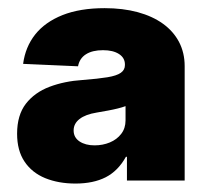

<svg xmlns="http://www.w3.org/2000/svg" viewBox="-20 -760 507 466"><path d="M163.1 -314.5Q122.1 -314.5 89.8 -327.6Q57.6 -340.8 39.6 -367.7Q21.5 -394.5 21.5 -435.5Q21.5 -480.5 42.7 -508.1Q64 -535.6 100.1 -549.3Q136.2 -563 180.7 -565.9Q218.3 -568.8 240.7 -572.5Q263.2 -576.2 273.2 -583.3Q283.2 -590.3 283.2 -602.1V-603.5Q283.2 -619.6 268.8 -628.9Q254.4 -638.2 230 -638.2Q204.1 -638.2 188.5 -628.2Q172.9 -618.2 169.4 -599.1L36.1 -605Q41.5 -646 65.4 -676.3Q89.4 -706.5 131.8 -723.4Q174.3 -740.2 233.9 -740.2Q278.3 -740.2 314.2 -730.5Q350.1 -720.7 375.5 -702.4Q400.9 -684.1 414.6 -658Q428.2 -631.8 428.2 -599.6V-321.8H288.1V-379.4H285.6Q266.6 -345.2 236.6 -329.8Q206.5 -314.5 163.1 -314.5ZM209.5 -407.2Q229.5 -407.2 246.6 -414.3Q263.7 -421.4 274.2 -435.1Q284.7 -448.7 284.7 -467.8V-502.4Q276.9 -499.5 266.1 -496.8Q255.4 -494.1 242.4 -491.7Q229.5 -489.3 214.8 -486.8Q187.5 -482.4 173.1 -471.2Q158.7 -460 158.7 -443.4Q158.7 -426.3 173.1 -416.7Q187.5 -407.2 209.5 -407.2Z"/></svg>

Font: Inter 24pt Black
Style: Regular
Weight: 900
Designer: Rasmus Andersson
Foundry: rsms
Version: Version 4.001;git-66647c0bb